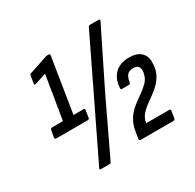

<svg xmlns="http://www.w3.org/2000/svg" viewBox="-155 -853 1067 1052"><g transform="rotate(-30 378.0 -327.5)"><path d="M67 -238Q57 -238 58 -248L66 -292Q68 -302 77 -302H146L191 -576L120 -553Q108 -549 110 -559L117 -604Q119 -615 127 -617L241 -655Q247 -657 253 -657H261Q270 -657 268 -647L213 -302H276Q286 -302 284 -292L277 -248Q276 -238 266 -238ZM194 30Q184 30 190 19L368 -349L527 -678Q532 -685 538 -685H593Q597 -685 599 -682Q601 -679 599 -675L426 -325L260 23Q259 30 249 30ZM464 0Q453 0 455 -11L462 -54Q469 -98 489.5 -128.5Q510 -159 537 -180Q564 -201 590.5 -219.5Q617 -238 636 -258Q655 -278 660 -306L662 -314Q668 -361 624 -361Q599 -361 586.5 -348Q574 -335 569 -304Q568 -293 559 -293H515Q505 -293 507 -304Q511 -361 544 -392Q577 -423 634 -423Q681 -423 706 -400.5Q731 -378 731 -338Q731 -290 712.5 -258Q694 -226 666.5 -203Q639 -180 610.5 -160.5Q582 -141 561 -118.5Q540 -96 535 -64H680Q691 -64 689 -54L682 -10Q680 0 670 0Z"/></g></svg>

Font: Sofia Sans Condensed Medium
Style: Italic
Weight: 500
Italic angle: -9°
Designer: Botio Nikoltchev, Ani Petrova
Foundry: lettersoup
Version: Version 4.101; ttfautohint (v1.8.4.7-5d5b)